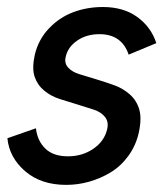

<svg xmlns="http://www.w3.org/2000/svg" viewBox="-20 -515 475 545"><path d="M168 9.8Q96.2 9.8 51.3 -29.1Q6.3 -67.9 1 -122.6L82 -150.9Q85.9 -115.7 108.4 -93.5Q130.9 -71.3 172.9 -71.3Q213.9 -71.3 245.1 -92.8Q276.4 -114.3 284.2 -148.4Q289.1 -168.9 278.1 -182.9Q267.1 -196.8 246.6 -203.6Q226.1 -210.4 200.2 -218.3Q174.3 -226.1 149.7 -233.9Q125 -241.7 105.7 -257.6Q86.4 -273.4 78.4 -296.9Q70.3 -320.3 78.6 -358.9Q88.9 -402.8 118.9 -434.3Q148.9 -465.8 188.2 -480.5Q227.5 -495.1 272 -495.1Q330.6 -495.1 369.6 -466.8Q408.7 -438.5 423.8 -392.6L345.2 -359.9Q325.7 -418 262.2 -418Q225.6 -418 199 -399.7Q172.4 -381.3 166.5 -353.5Q162.1 -335.4 173.6 -323Q185.1 -310.5 206.1 -304.2Q227.1 -297.9 252.9 -290Q278.8 -282.2 304 -273.2Q329.1 -264.2 348.4 -247.1Q367.7 -230 375.2 -204.6Q382.8 -179.2 374 -138.7Q365.7 -101.6 344.2 -72.3Q322.8 -43 293.9 -25.6Q265.1 -8.3 233.2 0.7Q201.2 9.8 168 9.8Z"/></svg>

Font: HK Grotesk Medium Italic
Style: Regular
Weight: 500
Italic angle: -13°
Designer: Alfredo Marco Pradil and Stefan Peev
Foundry: Hanken Design Co.
Version: Version 1.000;PS 001.000;hotconv 1.0.88;makeotf.lib2.5.64775